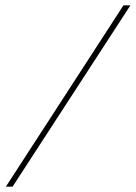

<svg xmlns="http://www.w3.org/2000/svg" viewBox="-20 -651 507 717"><path d="M2 46 441 -631H467L27 46Z"/></svg>

Font: Alumni Sans SC Thin
Style: Italic
Weight: 100
Italic angle: -8°
Designer: Robert E. Leuschke
Foundry: Robert E. Leuschke
Version: Version 1.016